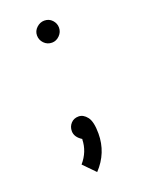

<svg xmlns="http://www.w3.org/2000/svg" viewBox="-115 -500 507 681"><g transform="rotate(-20 139.0 -159.5)"><path d="M89 81Q121 44 122 -2L123 -3Q97 -19 97 -42Q97 -59 108 -71Q119 -83 137 -83Q155 -83 169 -65Q183 -47 183 -2Q183 71 132 125ZM139 -444Q157 -444 168.5 -431.5Q180 -419 180 -403Q180 -386 167.5 -373.5Q155 -361 139 -361Q121 -361 109 -373.5Q97 -386 97 -403Q97 -420 110 -432Q123 -444 139 -444Z"/></g></svg>

Font: CMU Sans Serif
Style: Medium
Weight: 500
Version: Version 0.7.0